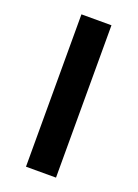

<svg xmlns="http://www.w3.org/2000/svg" viewBox="-109 -579 450 628"><g transform="rotate(20 115.5 -265.0)"><path d="M63.5 -530.3H168V0H63.5Z"/></g></svg>

Font: Pretendard Medium
Style: Regular
Weight: 500
Designer: Base glyphs from Inter by Rasmus Andersson; Hangeul glyphs from Noto Sans CJK(Source Han Sans) by Jang Soo-young and Kan
Foundry: Kil Hyung-jin
Version: Version 1.309